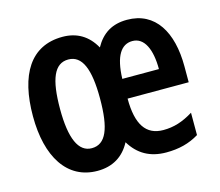

<svg xmlns="http://www.w3.org/2000/svg" viewBox="-85 -661 892 780"><g transform="rotate(-15 361.0 -271.5)"><path d="M508 -552C446 -552 403 -526 373 -472C343 -526 297 -553 237 -553C102 -553 38 -446 38 -272C38 -102 107 10 235 10C298 10 345 -18 374 -73C407 -18 456 10 524 10C577 10 621 -1 662 -26V-120C618 -93 580 -81 536 -81C463 -81 428 -133 428 -242H685V-309C685 -453 627 -552 508 -552ZM507 -463C557 -463 582 -408 582 -325H428C431 -421 460 -463 507 -463ZM236 -458C294 -458 320 -396 320 -272C320 -145 295 -85 236 -85C180 -85 152 -148 152 -272C152 -397 177 -458 236 -458Z"/></g></svg>

Font: Noto Sans Georgian ExtraCondensed SemiBold
Style: Regular
Weight: 600
Width: 2
Designer: Monotype Design Team, Akaki Razmadze
Foundry: Google LLC
Version: Version 2.005